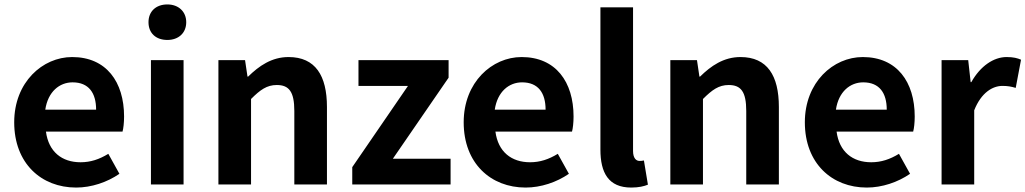

<svg xmlns="http://www.w3.org/2000/svg" viewBox="-20 -831 4620 865"><path d="M323 14C392 14 463 -10 518 -48L468 -138C427 -113 388 -100 343 -100C259 -100 199 -147 187 -238H532C536 -252 539 -279 539 -306C539 -462 459 -574 305 -574C172 -574 44 -461 44 -280C44 -95 166 14 323 14ZM184 -337C196 -418 248 -460 307 -460C380 -460 413 -412 413 -337Z M660 0H807V-560H660ZM734 -651C784 -651 819 -682 819 -731C819 -779 784 -811 734 -811C682 -811 649 -779 649 -731C649 -682 682 -651 734 -651Z M964 0H1111V-385C1152 -426 1182 -448 1227 -448C1282 -448 1306 -418 1306 -331V0H1453V-349C1453 -490 1401 -574 1280 -574C1204 -574 1147 -534 1098 -486H1095L1084 -560H964Z M1567 0H2010V-116H1750L2001 -481V-560H1595V-444H1818L1567 -78Z M2348 14C2417 14 2488 -10 2543 -48L2493 -138C2452 -113 2413 -100 2368 -100C2284 -100 2224 -147 2212 -238H2557C2561 -252 2564 -279 2564 -306C2564 -462 2484 -574 2330 -574C2197 -574 2069 -461 2069 -280C2069 -95 2191 14 2348 14ZM2209 -337C2221 -418 2273 -460 2332 -460C2405 -460 2438 -412 2438 -337Z M2824 14C2858 14 2882 8 2899 1L2881 -108C2871 -106 2867 -106 2861 -106C2847 -106 2832 -117 2832 -151V-798H2685V-157C2685 -53 2721 14 2824 14Z M3000 0H3147V-385C3188 -426 3218 -448 3263 -448C3318 -448 3342 -418 3342 -331V0H3489V-349C3489 -490 3437 -574 3316 -574C3240 -574 3183 -534 3134 -486H3131L3120 -560H3000Z M3885 14C3954 14 4025 -10 4080 -48L4030 -138C3989 -113 3950 -100 3905 -100C3821 -100 3761 -147 3749 -238H4094C4098 -252 4101 -279 4101 -306C4101 -462 4021 -574 3867 -574C3734 -574 3606 -461 3606 -280C3606 -95 3728 14 3885 14ZM3746 -337C3758 -418 3810 -460 3869 -460C3942 -460 3975 -412 3975 -337Z M4222 0H4369V-334C4401 -415 4453 -444 4496 -444C4520 -444 4536 -441 4556 -435L4580 -562C4564 -569 4546 -574 4515 -574C4457 -574 4397 -534 4356 -461H4353L4342 -560H4222Z"/></svg>

Font: Noto Sans CJK TC
Style: Bold
Weight: 700
Designer: Ryoko NISHIZUKA 西塚涼子 (kana, bopomofo & ideographs); Paul D. Hunt (Latin, Greek & Cyrillic); Sandoll Communications 산돌커뮤니
Foundry: Adobe
Version: Version 2.004;hotconv 1.0.118;makeotfexe 2.5.65603